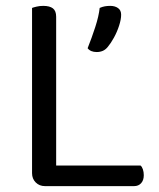

<svg xmlns="http://www.w3.org/2000/svg" viewBox="-20 -633 541 653"><path d="M89 -355H171V-8L133 0Q114 0 101.5 -12.5Q89 -25 89 -44ZM133 0V-70H458Q463 -66 466 -57Q469 -48 469 -37Q469 -20 460 -10Q451 0 436 0ZM171 -295H89V-606Q94 -608 104.5 -610.5Q115 -613 127 -613Q149 -613 160 -604.5Q171 -596 171 -576ZM347 -474Q339 -464 329.5 -460Q320 -456 309 -456Q288 -456 278 -469Q292 -504 304 -541Q316 -578 319 -606Q328 -610 336.5 -611.5Q345 -613 355 -613Q371 -613 381.5 -605.5Q392 -598 392 -583Q392 -567 385 -545.5Q378 -524 367.5 -505Q357 -486 347 -474Z"/></svg>

Font: Baloo Tammudu 2
Style: Regular
Weight: 400
Designer: Maithili Shingre, Omkar Shende and Ek Type
Foundry: Ek Type
Version: Version 1.700